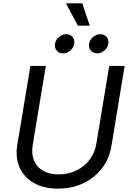

<svg xmlns="http://www.w3.org/2000/svg" viewBox="-20 -1125 784 1157"><path d="M330.6 11.7Q243.2 11.7 183.6 -22.7Q124 -57.1 97.9 -116.7Q71.8 -176.3 84 -251L163.1 -727.5H255.9L177.2 -252Q168.5 -198.7 184.6 -158.7Q200.7 -118.7 238.8 -96.4Q276.9 -74.2 334 -74.2Q394 -74.2 441.9 -98.1Q489.7 -122.1 520.8 -163.6Q551.8 -205.1 560.5 -258.3L638.2 -727.5H731L651.4 -244.6Q639.2 -169.4 595 -111.6Q550.8 -53.7 482.9 -21Q415 11.7 330.6 11.7ZM565.4 -803.2Q541.5 -803.2 527.3 -820.3Q513.2 -837.4 517.1 -861.3Q521 -885.3 541 -902.1Q561 -918.9 585 -918.9Q608.9 -918.9 622.8 -902.1Q636.7 -885.3 632.8 -861.3Q628.9 -837.4 609.1 -820.3Q589.4 -803.2 565.4 -803.2ZM359.9 -803.2Q335.9 -803.2 321.8 -820.3Q307.6 -837.4 311.5 -861.3Q315.4 -885.3 335.4 -902.1Q355.5 -918.9 379.4 -918.9Q403.3 -918.9 417.2 -902.1Q431.2 -885.3 427.2 -861.3Q423.3 -837.4 403.6 -820.3Q383.8 -803.2 359.9 -803.2ZM449.2 -970.2 377.4 -1105H475.6L521 -970.2Z"/></svg>

Font: Inter
Style: Italic
Weight: 400
Italic angle: -9.3988°
Designer: Rasmus Andersson
Foundry: rsms
Version: Version 4.001;git-66647c0bb